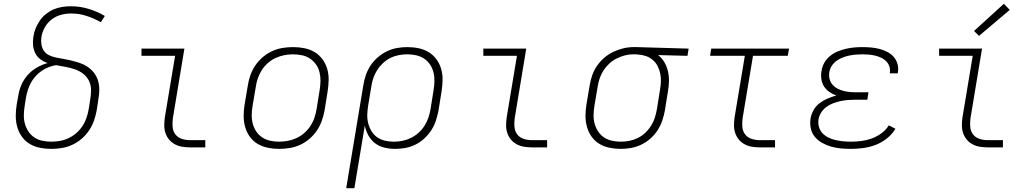

<svg xmlns="http://www.w3.org/2000/svg" viewBox="-20 -776 5440 1011"><path d="M249 8Q219 8 189.5 2Q160 -4 136 -18.5Q112 -33 95.5 -56Q79 -79 71 -107Q63 -135 63 -165Q63 -195 68 -226L76 -270Q80 -299 92 -327.5Q104 -356 125 -380Q146 -404 173.5 -420Q201 -436 231 -444Q210 -451 192.5 -464Q175 -477 165.5 -496.5Q156 -516 154 -538.5Q152 -561 156 -584Q159 -606 168 -627.5Q177 -649 190.5 -668.5Q204 -688 223 -703Q242 -718 263.5 -727Q285 -736 307.5 -739.5Q330 -743 352 -743Q402 -743 447.5 -729Q493 -715 532 -692L511 -659Q476 -679 436.5 -692Q397 -705 354 -705Q328 -705 301.5 -698Q275 -691 252.5 -674Q230 -657 216 -632Q202 -607 198 -581Q195 -562 198 -542.5Q201 -523 211.5 -508Q222 -493 239 -485Q256 -477 275 -473Q294 -469 313 -466Q332 -463 350.5 -458.5Q369 -454 387.5 -448.5Q406 -443 422.5 -435Q439 -427 453.5 -415Q468 -403 478.5 -388Q489 -373 495 -355Q501 -337 502.5 -318Q504 -299 501.5 -279Q499 -259 496 -239L489 -194Q484 -167 474.5 -140Q465 -113 448.5 -88.5Q432 -64 409 -44.5Q386 -25 359.5 -13Q333 -1 305 3.5Q277 8 249 8ZM249 -30Q272 -30 295.5 -34Q319 -38 341 -48.5Q363 -59 382 -75.5Q401 -92 414.5 -112.5Q428 -133 435.5 -155.5Q443 -178 447 -201L454 -245Q459 -272 459.5 -298.5Q460 -325 449.5 -348Q439 -371 419.5 -386.5Q400 -402 376 -410.5Q352 -419 326.5 -423.5Q301 -428 275 -433Q256 -430 236.5 -422.5Q217 -415 199.5 -403Q182 -391 167.5 -375Q153 -359 143 -340.5Q133 -322 127 -303Q121 -284 117 -264L110 -219Q106 -195 105.5 -171Q105 -147 111 -125Q117 -103 129.5 -84Q142 -65 160.5 -52.5Q179 -40 202 -35Q225 -30 249 -30Z M980 0Q959 0 938.5 -3.5Q918 -7 900.5 -16.5Q883 -26 870.5 -41Q858 -56 851.5 -75Q845 -94 845 -115.5Q845 -137 848 -158L902 -482H725V-520H951L890 -152Q887 -129 889 -107Q891 -85 903.5 -68.5Q916 -52 937 -45Q958 -38 980 -38H1061V0Z M1450 8Q1450 8 1450 8Q1450 8 1450 8H1449Q1419 8 1390 2Q1361 -4 1336.5 -18.5Q1312 -33 1295.5 -56Q1279 -79 1271 -107Q1263 -135 1263 -165Q1263 -195 1268 -226L1285 -326Q1289 -353 1298.5 -380Q1308 -407 1324.5 -431.5Q1341 -456 1364 -475.5Q1387 -495 1413.5 -507Q1440 -519 1468 -523.5Q1496 -528 1524 -528Q1524 -528 1524 -528Q1524 -528 1524 -528Q1554 -528 1583.5 -522Q1613 -516 1637 -501.5Q1661 -487 1678 -464Q1695 -441 1703 -413Q1711 -385 1710.5 -355Q1710 -325 1705 -294L1689 -194Q1684 -167 1674.5 -140Q1665 -113 1648.5 -88.5Q1632 -64 1609 -44.5Q1586 -25 1559.5 -13Q1533 -1 1505 3.5Q1477 8 1450 8ZM1450 -30Q1473 -30 1496.5 -34.5Q1520 -39 1541.5 -49Q1563 -59 1582 -75.5Q1601 -92 1614.5 -112.5Q1628 -133 1635.5 -155.5Q1643 -178 1647 -201L1663 -301Q1667 -325 1667.5 -349Q1668 -373 1662.5 -395.5Q1657 -418 1644 -436.5Q1631 -455 1612.5 -467.5Q1594 -480 1570.5 -485Q1547 -490 1523 -490Q1500 -490 1477 -485.5Q1454 -481 1432 -471Q1410 -461 1391 -444.5Q1372 -428 1359 -407.5Q1346 -387 1338 -364.5Q1330 -342 1327 -319L1310 -219Q1306 -195 1305.5 -171Q1305 -147 1311 -124.5Q1317 -102 1329.5 -83.5Q1342 -65 1361 -52.5Q1380 -40 1403 -35Q1426 -30 1450 -30Z M1803 215 1893 -326Q1897 -353 1906 -379.5Q1915 -406 1930.5 -430Q1946 -454 1968.5 -473.5Q1991 -493 2016.5 -505.5Q2042 -518 2069.5 -523Q2097 -528 2124 -528Q2155 -528 2184 -522Q2213 -516 2237 -501.5Q2261 -487 2278 -464Q2295 -441 2303 -413Q2311 -385 2310.5 -355Q2310 -325 2305 -294L2289 -194Q2284 -168 2275.5 -141.5Q2267 -115 2251.5 -91Q2236 -67 2214.5 -47Q2193 -27 2167.5 -14.5Q2142 -2 2114.5 3Q2087 8 2061 8Q2031 8 2003 1Q1975 -6 1954 -22.5Q1933 -39 1919.5 -63.5Q1906 -88 1901 -115L1846 215ZM2053 -30Q2076 -30 2099 -34.5Q2122 -39 2143.5 -49.5Q2165 -60 2183.5 -76.5Q2202 -93 2215 -113.5Q2228 -134 2235.5 -156Q2243 -178 2247 -201L2263 -301Q2267 -325 2267.5 -349Q2268 -373 2262.5 -395Q2257 -417 2244.5 -436Q2232 -455 2213 -467.5Q2194 -480 2171 -485Q2148 -490 2124 -490Q2102 -490 2079 -485.5Q2056 -481 2035 -470.5Q2014 -460 1996 -443Q1978 -426 1965.5 -406Q1953 -386 1945.5 -364Q1938 -342 1935 -319L1919 -223Q1915 -199 1914 -175Q1913 -151 1918.5 -128.5Q1924 -106 1935.5 -86.5Q1947 -67 1965 -54Q1983 -41 2006 -35.5Q2029 -30 2053 -30Z M2780 0Q2759 0 2738.5 -3.5Q2718 -7 2700.5 -16.5Q2683 -26 2670.5 -41Q2658 -56 2651.5 -75Q2645 -94 2645 -115.5Q2645 -137 2648 -158L2702 -482H2525V-520H2751L2690 -152Q2687 -129 2689 -107Q2691 -85 2703.5 -68.5Q2716 -52 2737 -45Q2758 -38 2780 -38H2861V0Z M3249 8Q3219 8 3189.5 2Q3160 -4 3136 -18.5Q3112 -33 3095.5 -56Q3079 -79 3071 -107Q3063 -135 3063 -165Q3063 -195 3068 -226L3085 -326Q3089 -352 3098 -378.5Q3107 -405 3123 -428.5Q3139 -452 3161.5 -471.5Q3184 -491 3209.5 -503Q3235 -515 3262 -521.5Q3289 -528 3316 -528Q3320 -528 3323.5 -528Q3327 -528 3331 -528L3606 -520L3600 -482L3445 -486Q3465 -471 3478 -449Q3491 -427 3497 -401.5Q3503 -376 3502.5 -349Q3502 -322 3497 -294L3481 -194Q3476 -167 3467 -140.5Q3458 -114 3442.5 -90Q3427 -66 3405 -46.5Q3383 -27 3357 -14.5Q3331 -2 3303.5 3Q3276 8 3249 8ZM3249 -30Q3272 -30 3294.5 -34.5Q3317 -39 3338.5 -49.5Q3360 -60 3378 -77Q3396 -94 3408.5 -114Q3421 -134 3428 -156Q3435 -178 3439 -201L3455 -301Q3459 -323 3460 -345.5Q3461 -368 3456.5 -389Q3452 -410 3442.5 -428.5Q3433 -447 3417 -460.5Q3401 -474 3380.5 -481Q3360 -488 3338 -489L3325 -490Q3322 -490 3319 -490Q3316 -490 3313 -490Q3291 -490 3269 -484Q3247 -478 3226 -467.5Q3205 -457 3187.5 -440.5Q3170 -424 3157.5 -404.5Q3145 -385 3137.5 -363Q3130 -341 3127 -319L3110 -219Q3106 -195 3105.5 -171Q3105 -147 3111 -125Q3117 -103 3129.5 -84Q3142 -65 3160.5 -52.5Q3179 -40 3202 -35Q3225 -30 3249 -30Z M3980 0Q3959 0 3938.5 -3.5Q3918 -7 3900.5 -16.5Q3883 -26 3870.5 -41Q3858 -56 3851.5 -75Q3845 -94 3845 -115.5Q3845 -137 3848 -158L3902 -482H3719L3725 -520H4135L4128 -482H3945L3890 -152Q3887 -129 3889 -107Q3891 -85 3903.5 -68.5Q3916 -52 3937 -45Q3958 -38 3980 -38H4061V0Z M4461 8Q4434 8 4407.5 5.5Q4381 3 4356.5 -4Q4332 -11 4309.5 -23.5Q4287 -36 4271 -55Q4255 -74 4249.5 -99.5Q4244 -125 4248 -152Q4252 -175 4264 -196.5Q4276 -218 4296 -233Q4316 -248 4338.5 -257.5Q4361 -267 4384 -273Q4364 -280 4347 -292Q4330 -304 4319 -321Q4308 -338 4305 -359.5Q4302 -381 4306 -403Q4309 -425 4320.5 -445.5Q4332 -466 4350.5 -481Q4369 -496 4390.5 -505Q4412 -514 4434 -519Q4456 -524 4477.5 -526Q4499 -528 4521 -528Q4544 -528 4566.5 -526Q4589 -524 4610.5 -518.5Q4632 -513 4651.5 -503Q4671 -493 4685 -477.5Q4699 -462 4705.5 -440.5Q4712 -419 4708 -396Q4708 -395 4708 -393.5Q4708 -392 4707 -390H4665Q4665 -391 4665 -392Q4665 -393 4666 -395Q4668 -412 4662.5 -427.5Q4657 -443 4646 -454Q4635 -465 4620 -472Q4605 -479 4588.5 -483Q4572 -487 4555 -488.5Q4538 -490 4521 -490Q4504 -490 4486.5 -488.5Q4469 -487 4452 -483.5Q4435 -480 4418 -473.5Q4401 -467 4385.5 -456Q4370 -445 4360 -429.5Q4350 -414 4347 -397Q4344 -378 4348 -361Q4352 -344 4363 -331Q4374 -318 4389 -310Q4404 -302 4421 -297.5Q4438 -293 4455.5 -291.5Q4473 -290 4492 -290H4553L4547 -251H4485Q4466 -251 4446.5 -249.5Q4427 -248 4407.5 -244Q4388 -240 4369 -233Q4350 -226 4333 -214Q4316 -202 4304.5 -184Q4293 -166 4290 -147Q4287 -126 4292.5 -107Q4298 -88 4311.5 -74Q4325 -60 4342.5 -51.5Q4360 -43 4379.5 -38.5Q4399 -34 4419.5 -32Q4440 -30 4461 -30Q4488 -30 4515.5 -33.5Q4543 -37 4569.5 -46.5Q4596 -56 4620.5 -73.5Q4645 -91 4660 -116L4695 -98Q4678 -69 4650 -47Q4622 -25 4590.5 -13Q4559 -1 4526 3.5Q4493 8 4461 8Z M5180 0Q5159 0 5138.5 -3.5Q5118 -7 5100.5 -16.5Q5083 -26 5070.5 -41Q5058 -56 5051.5 -75Q5045 -94 5045 -115.5Q5045 -137 5048 -158L5102 -482H4925V-520H5151L5090 -152Q5087 -129 5089 -107Q5091 -85 5103.5 -68.5Q5116 -52 5137 -45Q5158 -38 5180 -38H5261V0ZM5135 -587 5109 -613 5266 -756 5297 -724Z"/></svg>

Font: Iosevka SS04 XLt Ex
Style: Italic
Weight: 200
Width: 7
Italic angle: -9°
Monospace: yes
Designer: Belleve Invis
Foundry: Belleve Invis
Version: Version 19.0.0; ttfautohint (v1.8.4)